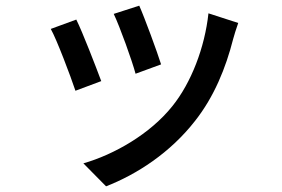

<svg xmlns="http://www.w3.org/2000/svg" viewBox="-20 -578 996 677"><path d="M471 -558 381 -529C403 -483 446 -363 458 -318L548 -351C535 -393 489 -518 471 -558ZM715 -531C702 -410 654 -286 588 -204C509 -105 382 -33 274 -2L354 79C462 37 580 -39 668 -152C735 -237 776 -338 802 -440C806 -456 812 -473 820 -497ZM249 -509 159 -476C180 -439 229 -309 246 -258L337 -292C318 -343 271 -465 249 -509Z"/></svg>

Font: Kinto Sans Med
Style: Regular
Weight: 500
Designer: Authors: Ryoko NISHIZUKA  (kana & ideographs); Paul D. Hunt (Latin, Greek & Cyrillic); Wenlong ZHANG  (bopomofo); Sandol
Foundry: Adobe Systems Incorporated, ookami Inc.
Version: Version 0.001